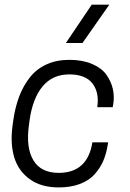

<svg xmlns="http://www.w3.org/2000/svg" viewBox="-20 -800 562 831"><path d="M377 -779.8H453.1L336.9 -613.8H265.1ZM107.9 -278.8 105 -256.8Q91.8 -160.6 124.5 -106.2Q157.2 -51.8 233.9 -51.8Q358.9 -51.8 379.9 -184.1H448.2L445.8 -170.9Q439.9 -133.8 426.8 -103.3Q413.6 -72.8 389.6 -45.9Q365.7 -19 326.2 -3.9Q286.6 11.2 233.9 11.2Q157.7 11.2 108.4 -24.7Q59.1 -60.5 41.5 -119.6Q23.9 -178.7 34.2 -254.9L37.1 -276.9Q45.4 -335.9 63.2 -382.8Q81.1 -429.7 109.9 -465.8Q138.7 -502 181.9 -521.5Q225.1 -541 279.8 -541Q336.9 -541 378.4 -523.2Q419.9 -505.4 440.4 -476.6Q460.9 -447.8 468.3 -415.3Q475.6 -382.8 470.2 -349.1L467.8 -335.9H400.9Q410.6 -398.9 380.4 -438.5Q350.1 -478 279.8 -478Q207.5 -478 164.3 -426Q121.1 -374 107.9 -278.8Z"/></svg>

Font: Cooper Hewitt
Style: Book Italic
Weight: 706
Designer: Village Type and Design LLC
Foundry: Cooper Hewitt Smithsonian Design Museum
Version: 1.000